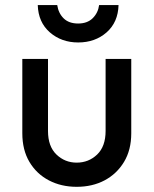

<svg xmlns="http://www.w3.org/2000/svg" viewBox="-20 -721 602 752"><path d="M280.3 10.7Q219.7 10.7 171.4 -14.6Q123 -40 95.2 -86.9Q67.4 -133.8 67.4 -199.2V-490.2H168V-208Q168 -147.5 201.2 -115.7Q234.4 -84 280.3 -84Q327.1 -84 360.4 -115.7Q393.6 -147.5 393.6 -208V-490.2H494.1V-199.2Q494.1 -133.8 465.8 -86.9Q437.5 -40 389.6 -14.6Q341.8 10.7 280.3 10.7ZM286.1 -554.7Q220.7 -554.7 175.3 -594.2Q129.9 -633.8 127.9 -701.2H204.1Q209 -668.9 229.5 -648.9Q250 -628.9 286.1 -628.9Q322.3 -628.9 343.3 -649.9Q364.3 -670.9 368.2 -701.2H444.3Q442.4 -633.8 397.5 -594.2Q352.5 -554.7 286.1 -554.7Z"/></svg>

Font: Sen Medium
Style: Regular
Weight: 500
Designer: Kosal Sen, Philatype
Foundry: Philatype
Version: Version 2.000;gftools[0.9.31]